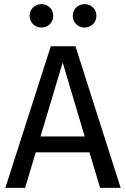

<svg xmlns="http://www.w3.org/2000/svg" viewBox="-20 -914 613 934"><path d="M182 -894C149 -894 124 -869 124 -837C124 -805 149 -780 182 -780C214 -780 239 -805 239 -837C239 -869 214 -894 182 -894ZM391 -894C359 -894 334 -869 334 -837C334 -805 359 -780 391 -780C424 -780 449 -805 449 -837C449 -869 424 -894 391 -894ZM567 0 347 -689H227L6 0H102L154 -173H415L467 0ZM285 -610 392 -250H177Z"/></svg>

Font: Fira Sans
Style: Regular
Weight: 400
Designer: Carrois Corporate & Edenspiekermann AG
Foundry: Carrois Corporate GbR & Edenspiekermann AG
Version: Version 4.203